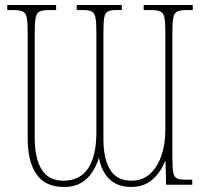

<svg xmlns="http://www.w3.org/2000/svg" viewBox="-20 -734 822 763"><path d="M234 9Q160 9 125 -41.5Q90 -92 90 -184V-606Q90 -644 86.5 -663Q83 -682 71 -688Q59 -694 34 -694H9V-714H203V-694H175Q149 -694 137 -688Q125 -682 121.5 -663Q118 -644 118 -606V-186Q118 -105 145.5 -60.5Q173 -16 232 -16Q298 -16 330.5 -65.5Q363 -115 363 -208V-606Q363 -644 359.5 -663Q356 -682 345 -688Q334 -694 312 -694H285V-714H464V-694H441Q419 -694 408 -688Q397 -682 394 -663Q391 -644 391 -606V-182Q391 -103 417.5 -59.5Q444 -16 503 -16Q546 -16 575.5 -42.5Q605 -69 621 -114.5Q637 -160 637 -216V-606Q637 -644 633.5 -663Q630 -682 618 -688Q606 -694 581 -694H551V-714H746V-694H722Q696 -694 684 -688Q672 -682 668.5 -663Q665 -644 665 -606V-108Q665 -70 668 -51Q671 -32 681.5 -26Q692 -20 714 -20H744V0H640L638 -92H635Q618 -48 584.5 -19.5Q551 9 502 9Q448 9 416 -21Q384 -51 373 -107Q364 -77 347.5 -51Q331 -25 303.5 -8Q276 9 234 9Z"/></svg>

Font: Noto Serif Condensed Thin
Style: Regular
Weight: 100
Width: 3
Designer: Monotype Design Team
Foundry: Monotype Imaging Inc.
Version: Version 2.013; ttfautohint (v1.8.4.7-5d5b)